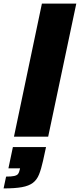

<svg xmlns="http://www.w3.org/2000/svg" viewBox="-74 -763 446 1072"><path d="M4 0 160 -743H352L195 0ZM-54 289 -40 223Q-10 223 5.5 219.5Q21 216 27 208Q33 200 36 185L38 177H-27L-2 58H183L166 136Q156 181 144 211Q132 241 109.5 258Q87 275 48 282Q9 289 -54 289Z"/></svg>

Font: Saira Thin ExtraBold
Style: Italic
Weight: 800
Italic angle: -12°
Version: Version 1.101